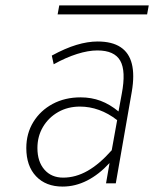

<svg xmlns="http://www.w3.org/2000/svg" viewBox="-20 -676 568 708"><path d="M211 12Q149 12 113 -26Q77 -64 77 -130Q77 -184 103 -226.2Q129 -268.5 174.2 -292.8Q219.5 -317 277 -317Q317 -317 351 -304.2Q385 -291.5 417 -265L429 -330Q445 -414 423.5 -452Q402 -490 339 -490Q305.5 -490 264.2 -477Q223 -464 178 -439L171 -471Q220.5 -498 262 -510.5Q303.5 -523 340 -523Q393 -523 424.5 -502.2Q456 -481.5 466.2 -440.5Q476.5 -399.5 466 -338L407 0H371L384 -75Q345 -32.5 301.2 -10.2Q257.5 12 211 12ZM213 -21Q259 -21 303 -46Q347 -71 392 -122L412 -233Q380 -258 345.2 -270.5Q310.5 -283 275 -283Q230 -283 194.5 -262.8Q159 -242.5 138.5 -208Q118 -173.5 118 -130Q118 -80 143.8 -50.5Q169.5 -21 213 -21ZM192.5 -623 198.5 -656H528.5L522.5 -623Z"/></svg>

Font: Overpass Thin
Style: Italic
Weight: 250
Italic angle: -10°
Designer: Delve Withrington, Dave Bailey, Thomas Jockin
Foundry: Delve Fonts LLC
Version: Version 4.000